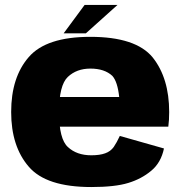

<svg xmlns="http://www.w3.org/2000/svg" viewBox="-20 -748 738 774"><path d="M348 6V-122Q289.5 -122 254 -155Q218 -187 218 -296Q218 -404.5 253.5 -438Q289 -471.5 344.5 -471.5Q401.5 -471.5 433 -442Q454 -418.5 460.5 -357H201V-237.5H658.5Q662 -263.5 662 -296Q662 -433 595.5 -516.5Q527.5 -599.5 344 -599.5Q166.5 -599.5 96 -518Q25 -436.5 25 -296.5Q25 -158 96 -76Q166 6 348 6ZM348 -122V6Q443.5 6 497 -10.5Q550 -26.5 589.5 -59.5Q629 -92 641 -149.5L463 -200Q451 -174 438.5 -155.5Q425.5 -137.5 404 -130Q382.5 -122 348 -122ZM236.5 -613.5H326L453.5 -728H321Z"/></svg>

Font: Anybody Thin ExtraBold
Style: Regular
Weight: 800
Version: Version 1.113;gftools[0.9.25]